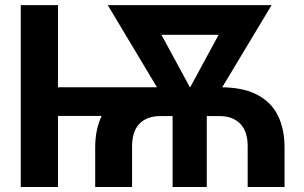

<svg xmlns="http://www.w3.org/2000/svg" viewBox="-20 -748 1218 768"><path d="M360.8 0V-157.2Q360.8 -232.4 387.7 -286.4Q414.6 -340.3 471.4 -369.6Q528.3 -398.9 617.2 -398.9H861.8Q951.2 -398.9 1007.8 -369.6Q1064.5 -340.3 1091.3 -286.4Q1118.2 -232.4 1118.2 -157.2V0H970.7V-163.1Q970.7 -221.7 941.2 -252.7Q911.6 -283.7 857.4 -283.7H621.6Q566.9 -283.7 537.6 -252.7Q508.3 -221.7 508.3 -163.1V0ZM63 0V-727.5H211.9V0ZM182.6 -284.2V-398.9H642.6V-284.2ZM670.4 0V-340.8H807.1V0ZM682.1 -274.9 411.1 -727.5H561.5L767.1 -348.1L755.4 -274.9ZM720.7 -274.9 714.8 -351.1 918.9 -727.5H1066.4L794.4 -274.9ZM518.6 -608.9V-727.5H957.5V-608.9Z"/></svg>

Font: Inter 18pt
Style: Bold
Weight: 700
Designer: Rasmus Andersson
Foundry: rsms
Version: Version 4.001;git-66647c0bb